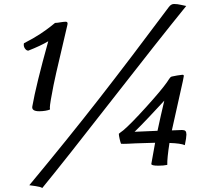

<svg xmlns="http://www.w3.org/2000/svg" viewBox="-20 -825 993 963"><path d="M318 -700Q278 -531 262 -460Q246 -389 240 -352Q240 -351 235 -325Q230 -295 230 -286Q230 -279 231 -276Q223 -272 207.5 -269.5Q192 -267 177 -267Q138 -267 142 -291Q161 -399 222 -618Q183 -595 122 -571Q112 -571 104.5 -582.5Q97 -594 100 -608Q149 -633 182 -655Q215 -677 233 -691.5Q251 -706 256 -710Q262 -710 269 -711Q276 -712 282 -713Q300 -716 310 -716Q322 -716 318 -700ZM127 104Q323 -132 478 -331Q633 -530 827 -790Q838 -805 853 -805Q870 -805 888.5 -800.5Q907 -796 914 -795Q773 -621 544 -327Q305 -20 192 118Q184 112 159 108.5Q134 105 127 104ZM830 -108Q818 -31 819 2Q801 6 774 6Q738 6 739 -3L758 -109Q750 -109 660 -106Q644 -105 620 -104Q596 -103 587 -104Q584 -111 580 -128.5Q576 -146 576 -154Q579 -157 584.5 -161Q590 -165 598 -171Q636 -203 712.5 -287.5Q789 -372 817 -412Q825 -424 829 -430Q833 -436 835.5 -438Q838 -440 841 -441Q853 -444 869 -446.5Q885 -449 895 -450Q902 -450 902 -444Q902 -438 883 -355Q852 -219 842 -171L893 -173Q905 -173 910 -168Q915 -163 915 -150Q915 -135 907 -97Q887 -106 830 -108ZM770 -169Q785 -240 804 -320Q771 -284 726.5 -237Q682 -190 655 -164Z"/></svg>

Font: Charmonman
Style: Bold
Weight: 700
Designer: Ekaluck Peanpanawate
Foundry: Cadson Demak Co.,Ltd.
Version: Version 1.000; ttfautohint (v1.6)